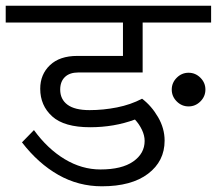

<svg xmlns="http://www.w3.org/2000/svg" viewBox="-41 -662 760 673"><path d="M699 -583H459V-408H234Q203 -408 186.5 -392Q170 -376 170 -348Q170 -314 195.5 -295Q221 -276 273 -276Q321 -276 369 -285.5Q417 -295 457 -316Q490 -291 513 -251.5Q536 -212 536 -169Q536 -97 478 -53Q420 -9 316 -9Q234 -9 163.5 -49Q93 -89 36 -163L78 -206Q126 -140 186 -104Q246 -68 311 -68Q386 -68 426 -96Q466 -124 466 -168Q466 -187 456.5 -207Q447 -227 432 -243Q359 -216 275 -216Q184 -216 142 -254Q100 -292 100 -351Q100 -401 134 -433.5Q168 -466 230 -466H390V-583H-21V-642H699ZM679 -348Q679 -324 661.5 -306.5Q644 -289 620 -289Q596 -289 578.5 -306.5Q561 -324 561 -348Q561 -372 578.5 -389.5Q596 -407 620 -407Q644 -407 661.5 -389.5Q679 -372 679 -348Z"/></svg>

Font: Martel Sans Light
Style: Regular
Weight: 300
Designer: Dan Reynolds and Mathieu Réguer
Foundry: Dan Reynolds and Mathieu Réguer
Version: Version 1.002; ttfautohint (v1.1) -l 5 -r 5 -G 72 -x 0 -D la